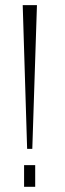

<svg xmlns="http://www.w3.org/2000/svg" viewBox="-20 -721 251 743"><path d="M123 -701.2H67.9L85 -145H105ZM73.2 2V-82H116.2V2Z"/></svg>

Font: Halibut Cnd Thin
Style: Regular
Weight: 250
Width: 3
Designer: Matteo Maggi
Foundry: Collletttivo
Version: Version 3.080 | FøM Fix